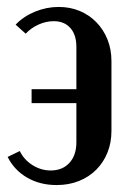

<svg xmlns="http://www.w3.org/2000/svg" viewBox="-20 -524 374 553"><path d="M301 -147Q301 -113 289.5 -84.5Q278 -56 257 -35Q236 -14 207 -2.5Q178 9 143 9Q95 9 58 -12.5Q21 -34 2 -72L37 -89Q49 -64 73.5 -48.5Q98 -33 126 -33Q160 -33 180 -55Q200 -77 200 -114V-227H71V-267H200V-389Q200 -424 182.5 -443.5Q165 -463 135 -463Q113 -463 91.5 -453.5Q70 -444 54 -427L25 -453Q48 -477 81 -490.5Q114 -504 149 -504Q182 -504 209.5 -492.5Q237 -481 257.5 -460Q278 -439 289.5 -410.5Q301 -382 301 -348Z"/></svg>

Font: Moniqa Paragraph
Style: Bold
Weight: 700
Designer: Rajesh Rajput
Foundry: Rajesh Rajput
Version: Version 1.000